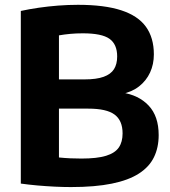

<svg xmlns="http://www.w3.org/2000/svg" viewBox="-20 -769 706 798"><path d="M275 8.5Q244.5 8.5 208.2 6.8Q172 5 135.2 1.8Q98.5 -1.5 66.5 -6V-723.5Q101 -731 140.5 -736.8Q180 -742.5 221.8 -745.8Q263.5 -749 304 -749Q414 -749 483.8 -726.2Q553.5 -703.5 586.5 -657.8Q619.5 -612 619.5 -543Q619.5 -502 603.8 -467.8Q588 -433.5 558 -410Q528 -386.5 485 -378L485.5 -384.5Q556 -374.5 597.8 -330.2Q639.5 -286 639.5 -207.5Q639.5 -156 620 -115.8Q600.5 -75.5 557.5 -47.8Q514.5 -20 444.8 -5.8Q375 8.5 275 8.5ZM318.5 -110Q383.5 -110 420.8 -121.5Q458 -133 473.8 -156Q489.5 -179 489.5 -214.5Q489.5 -268 456.2 -292.8Q423 -317.5 347 -317.5H208V-439H331.5Q381 -439 410.8 -449.8Q440.5 -460.5 453.8 -481.5Q467 -502.5 467 -534.5Q467 -585 435 -607.8Q403 -630.5 324.5 -630.5Q296 -630.5 272 -628.2Q248 -626 225 -622V-114.5Q250.5 -112 272.5 -111Q294.5 -110 318.5 -110Z"/></svg>

Font: Encode Sans SC
Style: Bold
Weight: 700
Version: Version 3.002